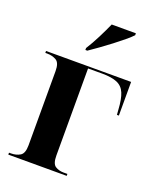

<svg xmlns="http://www.w3.org/2000/svg" viewBox="-142 -850 759 933"><g transform="rotate(20 237.0 -383.0)"><path d="M194 -616Q215 -649 236 -690.5Q257 -732 272 -766H397V-756Q385 -743 361.5 -723.5Q338 -704 310 -682.5Q282 -661 254 -641Q226 -621 204 -606H194ZM16 0V-10H27Q53 -10 73 -22Q93 -34 93 -76V-460Q93 -503 72.5 -514.5Q52 -526 27 -526H16V-536H456V-362H446L444 -388Q441 -442 428.5 -472Q416 -502 387.5 -514Q359 -526 310 -526H237V-76Q237 -33 255.5 -21.5Q274 -10 297 -10H318V0Z"/></g></svg>

Font: Noto Serif Display SemiCondensed
Style: Bold
Weight: 700
Width: 4
Designer: Monotype Design Team
Foundry: Monotype Imaging Inc.
Version: Version 2.009